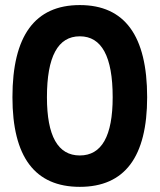

<svg xmlns="http://www.w3.org/2000/svg" viewBox="-20 -723 626 753"><path d="M293 9.8Q28.8 9.8 28.8 -341.8Q28.8 -703.1 293 -703.1Q557.1 -703.1 557.1 -341.8Q557.1 9.8 293 9.8ZM293 -113.3Q421.9 -113.3 421.9 -341.8Q421.9 -580.6 293 -580.6Q164.1 -580.6 164.1 -341.8Q164.1 -113.3 293 -113.3Z"/></svg>

Font: Cascadia Mono
Style: Regular
Weight: 400
Monospace: yes
Designer: Aaron Bell
Foundry: Saja Typeworks
Version: Version 2102.003